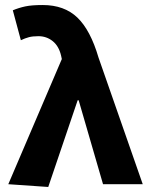

<svg xmlns="http://www.w3.org/2000/svg" viewBox="-20 -733 592 764"><path d="M172 11 13 0 226 -498 223 -512Q214 -550 189.5 -569.5Q165 -589 133 -589Q110 -589 95 -585Q80 -581 63 -573L31 -692Q55 -702 80.5 -707.5Q106 -713 150 -713Q236 -713 288 -663Q340 -613 372 -504L548 0H390L293 -334H289Z"/></svg>

Font: hySource Sans Pro
Style: Bold
Weight: 700
Designer: Paul D. Hunt
Foundry: Adobe Systems Incorporated
Version: Version 2.021;PS 2.000;hotconv 1.0.86;makeotf.lib2.5.63406